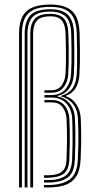

<svg xmlns="http://www.w3.org/2000/svg" viewBox="-20 -826 428 846"><path d="M64 0V-677.5Q64 -746.5 96.5 -776.2Q129 -806 201.8 -806Q265.8 -806 297.4 -777.4Q329 -748.8 330.8 -677Q331.8 -638.5 332.1 -607.9Q332.5 -577.2 332 -550.6Q331.5 -524 330 -497.2Q327.8 -461.8 313.4 -438Q299 -414.2 270.8 -404.2V-401.5Q299.8 -392.5 317.2 -365Q334.8 -337.5 336 -301.2Q337 -272.2 337.5 -246.5Q338 -220.8 337.5 -191.9Q337 -163 335.2 -124Q333.2 -76.2 316.2 -49.2Q299.2 -22.2 268 -11.1Q236.8 0 191.8 0H174V-10.8H191.8Q252.5 -10.8 286.2 -34.5Q320 -58.2 323 -124Q324.8 -161 325.2 -190.8Q325.8 -220.5 325.2 -247Q324.8 -273.5 323.5 -300.8Q322 -343.8 300.9 -368.9Q279.8 -394 249.5 -400.8V-403.8Q282 -413 298.6 -435.6Q315.2 -458.2 317.8 -498.5Q319.5 -524.2 319.8 -550.1Q320 -576 319.6 -606.6Q319.2 -637.2 318.2 -677Q316.8 -739.8 289.9 -767.8Q263 -795.8 201.8 -795.8Q154.2 -795.8 126.9 -782.2Q99.5 -768.8 88 -742.5Q76.5 -716.2 76.5 -677.2V0ZM88.8 0H101V-677Q101 -725.2 122.9 -750.1Q144.8 -775 201.8 -775Q245 -775 268.6 -754Q292.2 -733 293.8 -676.5Q295 -636.2 295.2 -604.8Q295.5 -573.2 295 -547.4Q294.5 -521.5 293 -498.8Q290.8 -460.8 269.1 -433.9Q247.5 -407 204.8 -407H175.8V-396.2H207.5Q248.8 -396.2 272.8 -369.6Q296.8 -343 298.2 -300Q299 -276 299.5 -251.8Q300 -227.5 299.8 -197.1Q299.5 -166.8 297.8 -124Q295.5 -70 268.1 -51.2Q240.8 -32.5 191.8 -32.5H174V-21.8H191.8Q246.8 -21.8 277.2 -43Q307.8 -64.2 310 -124Q311.8 -163.5 312 -193.6Q312.2 -223.8 311.9 -249.2Q311.5 -274.8 310.5 -300.5Q309 -341.2 288.5 -367.9Q268 -394.5 232.5 -401V-403.2Q266.8 -411.2 285 -436.5Q303.2 -461.8 305.5 -498.5Q306.8 -521.5 307.2 -547.2Q307.8 -573 307.5 -604.8Q307.2 -636.5 306.2 -676.5Q304.8 -735 280 -760.1Q255.2 -785.2 201.8 -785.2Q137.5 -785.2 113.1 -757.9Q88.8 -730.5 88.8 -677.2ZM113.5 0V-677Q113.5 -720.2 132.6 -742.5Q151.8 -764.8 201.8 -764.8Q243.5 -764.8 261.8 -743.9Q280 -723 281.2 -677Q282.2 -640.2 282.8 -610.4Q283.2 -580.5 282.9 -553.8Q282.5 -527 280.8 -499.5Q279 -466 260.5 -441.8Q242 -417.5 204.8 -417.5H175.8V-428.2H204.8Q236.2 -428.2 251.5 -449.5Q266.8 -470.8 268.5 -499.5Q270.2 -528.2 270.5 -555.6Q270.8 -583 270.4 -612.5Q270 -642 269 -676.5Q268 -715.8 253 -735Q238 -754.2 201.8 -754.2Q159 -754.2 142.4 -734.8Q125.8 -715.2 125.8 -677V0ZM174 -43H191.5Q235.8 -43 259.8 -60Q283.8 -77 285.5 -124Q287 -164.5 287.4 -193.6Q287.8 -222.8 287.4 -247.6Q287 -272.5 285.8 -299.5Q284.5 -336.2 264.9 -360.8Q245.2 -385.2 209.2 -385.2H175.8V-374.8H210Q240.2 -374.8 256.4 -353Q272.5 -331.2 273.5 -298.8Q274.5 -272 275 -248.8Q275.5 -225.5 275.1 -196.4Q274.8 -167.2 273.2 -122.5Q272 -85.2 252.6 -69.5Q233.2 -53.8 191.5 -53.8H174Z"/></svg>

Font: Big Shoulders Inline Text Thin Light
Style: Regular
Weight: 300
Version: Version 2.002